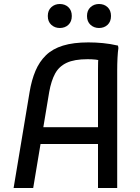

<svg xmlns="http://www.w3.org/2000/svg" viewBox="-20 -940 702 960"><path d="M48 0 128 -480Q138 -540 157.5 -586Q177 -632 210 -664Q243 -696 295 -712Q347 -728 422 -728Q458 -728 494.5 -724.5Q531 -721 570 -712L572 -700Q569 -680 567.5 -650Q566 -620 566 -590Q566 -560 566 -540V0H470V-592Q470 -612 470.5 -629.5Q471 -647 474 -663L490 -634Q477 -640 458.5 -642Q440 -644 418 -644Q352 -644 313.5 -626Q275 -608 255.5 -572Q236 -536 226 -480L146 0ZM148 -220V-304H510V-220ZM475 -800Q450 -800 432.5 -816Q415 -832 415 -860Q415 -888 432.5 -904Q450 -920 475 -920Q501 -920 518 -904Q535 -888 535 -860Q535 -832 518 -816Q501 -800 475 -800ZM279 -800Q254 -800 236.5 -816Q219 -832 219 -860Q219 -888 236.5 -904Q254 -920 279 -920Q305 -920 322 -904Q339 -888 339 -860Q339 -832 322 -816Q305 -800 279 -800Z"/></svg>

Font: Kufam
Style: Regular
Weight: 400
Designer: Wael Morcos, Artur Schmal
Foundry: Original Type
Version: Version 1.301; ttfautohint (v1.8.3)